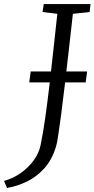

<svg xmlns="http://www.w3.org/2000/svg" viewBox="-110 -763 468 951"><path d="M-75.5 168 -90 133Q-45.5 121 -7.5 94.2Q30.5 67.5 56.8 31.5Q83 -4.5 91 -44Q103.5 -103.5 114.5 -182.2Q125.5 -261 135.8 -348.8Q146 -436.5 155.5 -525.5Q165 -614.5 174 -694.5L101 -703.5L106.5 -743H338.5L334 -703.5L251 -694.5Q240 -596.5 229.8 -505.8Q219.5 -415 210.2 -336Q201 -257 192.8 -194.8Q184.5 -132.5 178.2 -91.8Q172 -51 167.5 -37Q147.5 28.5 109.5 70.8Q71.5 113 23.2 136.2Q-25 159.5 -75.5 168ZM35 -355 42 -409H321.5L314.5 -355Z"/></svg>

Font: Merriweather 20pt Light
Style: Italic
Weight: 300
Italic angle: -7.8°
Version: Version 2.101